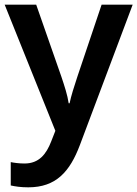

<svg xmlns="http://www.w3.org/2000/svg" viewBox="-20 -562 588 822"><path d="M0 -542 217 -2 199 44C178 98 147 138 85 138C62 138 40 135 26 132V232C44 236 68 240 101 240C220 240 279 173 322 59L548 -542H415L311 -233C298 -194 284 -150 278 -120H274C269 -155 256 -194 243 -233L135 -542Z"/></svg>

Font: Noto Sans Georgian SemiBold
Style: Regular
Weight: 600
Designer: Monotype Design Team, Akaki Razmadze
Foundry: Google LLC
Version: Version 2.005